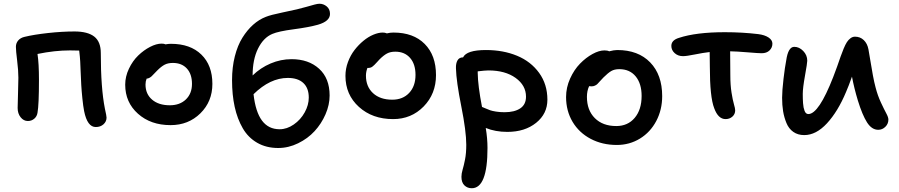

<svg xmlns="http://www.w3.org/2000/svg" viewBox="-20 -709 4799 1025"><path d="M491.2 -30.8Q446.3 -30.8 429.2 -115.2Q423.8 -142.6 419.7 -183.8Q415.5 -225.1 413.8 -255.4Q412.1 -285.6 410.4 -328.9Q408.7 -372.1 408.2 -380.9Q407.2 -401.9 402.8 -439L354 -439.9Q272 -439.9 180.2 -420.9Q188 -370.6 188 -282.2Q188 -150.4 180.2 -106.9Q177.2 -87.4 162.8 -75.2Q148.4 -63 128.9 -63Q106 -63 90.1 -83Q74.2 -103 74.2 -132.8Q74.2 -152.3 76.2 -210.2Q78.1 -268.1 78.1 -293.9Q78.1 -333 71.5 -385.7Q64.9 -438.5 64.9 -459Q64.9 -478.5 77.1 -492.9Q89.4 -507.3 110.8 -512.2Q161.1 -524.4 236.3 -532.7Q311.5 -541 377.9 -541Q448.2 -541 483.2 -513.7Q518.1 -486.3 518.1 -425.8Q518.1 -238.8 540 -128.9Q548.8 -90.3 548.8 -81.1Q548.8 -60.1 532.5 -45.4Q516.1 -30.8 491.2 -30.8Z M890.6 -41Q784.7 -41 716.6 -101.8Q648.4 -162.6 648.4 -256.8Q648.4 -300.3 668.2 -342Q688 -383.8 717.8 -412.6Q747.6 -441.4 781.2 -458.7Q814.9 -476.1 842.8 -476.1Q856 -476.1 863.8 -472.2Q878.4 -475.1 892.6 -475.1Q996.1 -475.1 1054.9 -417.7Q1113.8 -360.4 1113.8 -261.2Q1113.8 -167 1049.8 -104Q985.8 -41 890.6 -41ZM756.8 -257.8Q756.8 -207 792 -177Q827.1 -147 886.7 -147Q939.9 -147 972.4 -178.2Q1004.9 -209.5 1004.9 -261.2Q1004.9 -313.5 977.5 -343.3Q950.2 -373 902.8 -373Q876.5 -373 858.6 -363.5Q840.8 -354 819.8 -333Q813 -326.2 803.2 -315.9Q793.5 -305.7 789.1 -301.5Q784.7 -297.4 777.6 -293.5Q770.5 -289.6 762.7 -289.1Q756.8 -274.4 756.8 -257.8Z M1465.3 81.1Q1401.4 81.1 1353 53.2Q1304.7 25.4 1275.9 -24.4Q1247.1 -74.2 1232.9 -138.4Q1218.8 -202.6 1218.8 -280.8Q1218.8 -349.6 1233.6 -408.2Q1248.5 -466.8 1274.2 -507.8Q1299.8 -548.8 1331.3 -576.9Q1362.8 -605 1399.4 -619.1Q1424.8 -629.4 1487.5 -642.3Q1550.3 -655.3 1565.4 -659.2Q1588.9 -664.6 1615.7 -672.4Q1642.6 -680.2 1659.2 -684.6Q1675.8 -689 1685.5 -689Q1707 -689 1724.4 -674.6Q1741.7 -660.2 1741.7 -634.8Q1741.7 -595.7 1677.7 -577.1Q1629.4 -563.5 1547.9 -552.7Q1466.3 -542 1433.6 -527.8Q1386.2 -507.8 1357.4 -449.5Q1328.6 -391.1 1328.6 -306.2Q1370.6 -347.2 1424.6 -370.1Q1478.5 -393.1 1536.6 -393.1Q1627.4 -393.1 1683.6 -342Q1739.7 -291 1739.7 -199.2Q1739.7 -149.4 1717.8 -98.9Q1695.8 -48.3 1659.4 -8.8Q1623 30.8 1571.5 55.9Q1520 81.1 1465.3 81.1ZM1516.6 -293Q1421.9 -293 1333.5 -206.1Q1344.2 -111.3 1378.7 -65.2Q1413.1 -19 1472.7 -19Q1511.7 -19 1548.3 -44.4Q1585 -69.8 1606.7 -109.1Q1628.4 -148.4 1628.4 -188Q1628.4 -238.8 1599.4 -265.9Q1570.3 -293 1516.6 -293Z M2078.6 -73.2Q1967.8 -73.2 1896 -138.4Q1824.2 -203.6 1824.2 -304.2Q1824.2 -341.8 1837.6 -377.9Q1851.1 -414.1 1872.6 -441.9Q1894 -469.7 1920.2 -491.2Q1946.3 -512.7 1973.4 -523.9Q2000.5 -535.2 2023.4 -535.2Q2035.2 -535.2 2045.4 -530.8Q2062.5 -535.2 2080.6 -535.2Q2187 -535.2 2247.3 -474.4Q2307.6 -413.6 2307.6 -308.1Q2307.6 -208 2241.7 -140.6Q2175.8 -73.2 2078.6 -73.2ZM1933.6 -305.2Q1933.6 -246.6 1971.4 -211.7Q2009.3 -176.8 2074.2 -176.8Q2130.4 -176.8 2164.3 -212.9Q2198.2 -249 2198.2 -309.1Q2198.2 -366.7 2169.2 -399.9Q2140.1 -433.1 2090.3 -433.1Q2064 -433.1 2045.9 -423.3Q2027.8 -413.6 2006.3 -392.1Q2000.5 -385.7 1991.7 -376.2Q1982.9 -366.7 1979 -362.8Q1975.1 -358.9 1969 -354Q1962.9 -349.1 1956.8 -347.7Q1950.7 -346.2 1942.4 -346.2H1941.4Q1933.6 -325.2 1933.6 -305.2Z M2498.5 295.9Q2475.1 295.9 2459.2 280.5Q2443.4 265.1 2443.4 234.9Q2443.4 217.8 2449.7 196.5Q2456.1 175.3 2462.6 142.3Q2469.2 109.4 2469.2 64Q2469.2 -8.3 2442.6 -141.4Q2416 -274.4 2414.1 -344.2Q2413.1 -370.6 2422.4 -386.7Q2431.6 -402.8 2452.1 -402.8Q2471.2 -441.9 2574.2 -441.9Q2666.5 -441.9 2740.2 -411.4Q2814 -380.9 2858.2 -319.8Q2902.3 -258.8 2902.3 -176.8Q2902.3 -101.6 2842 -53.2Q2781.7 -4.9 2688.5 -4.9Q2624.5 -4.9 2573.2 -25.9Q2582.5 29.8 2582.5 81.1Q2582.5 295.9 2498.5 295.9ZM2530.3 -319.8Q2531.2 -251.5 2553.2 -138.2Q2557.1 -136.7 2571.8 -130.4Q2586.4 -124 2596.7 -120.4Q2606.9 -116.7 2627.9 -113.3Q2648.9 -109.9 2673.3 -109.9Q2726.6 -109.9 2757.3 -130.4Q2788.1 -150.9 2788.1 -192.9Q2788.1 -252.9 2732.7 -293Q2677.2 -333 2587.4 -333Q2570.3 -333 2530.3 -328.1Z M3272.9 64.9Q3195.3 64.9 3133.3 32.2Q3071.3 -0.5 3036.6 -58.8Q3002 -117.2 3002 -190.9Q3002 -241.7 3023.4 -289.3Q3044.9 -336.9 3076.4 -369.1Q3107.9 -401.4 3143.1 -420.7Q3178.2 -439.9 3207 -439.9Q3223.6 -439.9 3231.9 -435.1Q3258.3 -441.9 3275.4 -441.9Q3387.2 -441.9 3451.2 -375.7Q3515.1 -309.6 3515.1 -195.8Q3515.1 -123 3483.6 -63.2Q3452.1 -3.4 3396.5 30.8Q3340.8 64.9 3272.9 64.9ZM3113.3 -191.9Q3113.3 -120.6 3155.5 -78.4Q3197.8 -36.1 3270 -36.1Q3331.5 -36.1 3368.4 -79.8Q3405.3 -123.5 3405.3 -196.8Q3405.3 -262.7 3373.5 -301.3Q3341.8 -339.8 3286.1 -339.8Q3260.3 -339.8 3243.2 -329.8Q3226.1 -319.8 3202.1 -295.9Q3194.3 -288.1 3183.8 -276.4Q3173.3 -264.6 3168.9 -260.3Q3164.6 -255.9 3156.2 -252Q3147.9 -248 3138.2 -248Q3128.9 -248 3125 -249Q3113.3 -223.6 3113.3 -191.9Z M3853.5 -73.2Q3814 -73.2 3793 -130.9Q3769.5 -189.9 3769.5 -354Q3769.5 -409.2 3768.6 -431.2Q3733.4 -427.2 3689.2 -418.2Q3645 -409.2 3626 -409.2Q3599.6 -409.2 3581.8 -425.3Q3564 -441.4 3564 -463.9Q3564 -494.6 3604.5 -506.8Q3696.3 -537.1 3849.6 -537.1Q3942.4 -537.1 4027.8 -526.9Q4062.5 -522.5 4083 -508.8Q4103.5 -495.1 4103.5 -476.1Q4103.5 -454.6 4088.1 -439.7Q4072.8 -424.8 4045.9 -424.8Q4029.3 -424.8 3970.7 -429.7Q3912.1 -434.6 3877.9 -435.1Q3877.9 -415.5 3878.4 -371.1Q3878.9 -326.7 3878.9 -307.1Q3878.9 -254.4 3885.3 -214.6Q3891.6 -174.8 3898.2 -152.3Q3904.8 -129.9 3904.8 -120.1Q3904.8 -99.6 3889.9 -86.4Q3875 -73.2 3853.5 -73.2Z M4273.4 12.2Q4239.3 12.2 4215.1 -4.9Q4190.9 -22 4178.5 -52.2Q4166 -82.5 4160.6 -115.2Q4155.3 -147.9 4155.3 -187Q4155.3 -224.1 4162.8 -288.1Q4170.4 -352.1 4177.2 -386.2Q4187.5 -459 4220.2 -459Q4246.6 -459 4268.1 -436.8Q4289.6 -414.6 4289.6 -384.8Q4289.6 -372.6 4277.6 -305.9Q4265.6 -239.3 4265.6 -208Q4265.6 -193.4 4265.9 -182.6Q4266.1 -171.9 4267.1 -158.2Q4268.1 -144.5 4270 -135.3Q4272 -126 4275.1 -117.4Q4278.3 -108.9 4283.4 -104.5Q4288.6 -100.1 4295.4 -100.1Q4351.1 -100.1 4428.2 -297.9Q4438 -322.3 4449.2 -354.2Q4460.4 -386.2 4467.5 -406.7Q4474.6 -427.2 4483.9 -449.5Q4493.2 -471.7 4501.2 -484.1Q4509.3 -496.6 4520.5 -504.9Q4531.7 -513.2 4544.4 -513.2Q4572.3 -513.2 4591.3 -494.9Q4610.4 -476.6 4616.2 -445.8Q4619.1 -431.2 4626.2 -387Q4633.3 -342.8 4640.1 -306.2Q4647 -269.5 4654.3 -242.2Q4665.5 -198.7 4682.9 -161.6Q4700.2 -124.5 4711.4 -103.8Q4722.7 -83 4722.7 -70.8Q4722.7 -47.9 4706.5 -32Q4690.4 -16.1 4668.5 -16.1Q4633.8 -16.1 4608.6 -55.7Q4583.5 -95.2 4559.6 -172.9Q4539.6 -239.3 4528.3 -299.8Q4510.3 -249 4496.6 -217.8Q4453.1 -113.8 4395 -50.8Q4336.9 12.2 4273.4 12.2Z"/></svg>

Font: Shantell Sans Irregular Bouncy
Style: Regular
Weight: 500
Designer: Stephen Nixon, Anya Danilova, Shantell Martin
Foundry: Arrow Type
Version: Version 1.006;[9816181b4]